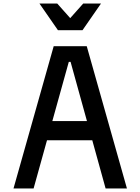

<svg xmlns="http://www.w3.org/2000/svg" viewBox="-20 -1060 790 1080"><path d="M282 -800H468L694 0H574L377 -712H367L169 0H56ZM185 -379H565V-271H185ZM444 -890H306L202 -1040H302L408 -921H342L448 -1040H548Z"/></svg>

Font: Martian Mono VF sWd Rg
Style: Regular
Weight: 400
Width: 6
Monospace: yes
Designer: Roman Shamin
Foundry: Evil Martians
Version: Version 1.100